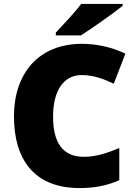

<svg xmlns="http://www.w3.org/2000/svg" viewBox="-20 -947 689 977"><path d="M604 -927H393C360 -882 298 -818 264 -781V-767H392C446 -801 556 -879 604 -917ZM395 -565C455 -565 507 -546 559 -521L618 -674C545 -709 466 -724 397 -724C174 -724 51 -571 51 -355C51 -138 152 10 385 10C459 10 524 -2 587 -30V-194C528 -169 469 -149 406 -149C301 -149 250 -219 250 -354C250 -487 305 -565 395 -565Z"/></svg>

Font: Noto Sans UI Black
Style: Regular
Weight: 900
Designer: Monotype Design Team
Foundry: Monotype Imaging Inc.
Version: Version 1.901